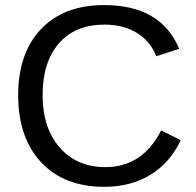

<svg xmlns="http://www.w3.org/2000/svg" viewBox="-20 -718 762 748"><path d="M387.2 -622.1Q272.9 -622.1 209.5 -549.1Q146 -476.1 146 -347.2Q146 -220.2 211.9 -144Q278.8 -66.9 391.1 -66.9Q534.7 -66.9 607.9 -210L684.1 -171.9Q642.1 -83 565.4 -36.6Q488.8 9.8 386.2 9.8Q229.5 9.8 140.1 -85.9Q50.8 -181.6 50.8 -347.2Q50.8 -511.2 140.1 -605Q229 -698.2 386.2 -698.2Q606.9 -698.2 678.2 -527.8L588.9 -499Q564.9 -558.6 512.5 -590.3Q460 -622.1 387.2 -622.1Z"/></svg>

Font: Libra Sans Modern
Style: Regular
Weight: 400
Foundry: Stefan Peev, Context Ltd
Version: Version 1.000